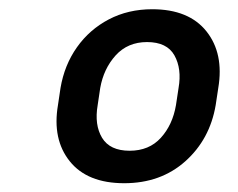

<svg xmlns="http://www.w3.org/2000/svg" viewBox="-20 -742 525 424"><path d="M108 -509.9 113.6 -547.6Q122.2 -598.4 149.9 -637.6Q177.6 -676.8 220.3 -699.2Q263.1 -721.6 316.1 -721.6Q397 -721.6 435.9 -672.8Q474.8 -623.9 462 -547.6L456.3 -509.9Q443.5 -434.3 389.2 -385.8Q334.9 -337.4 254.3 -337.4Q172.9 -337.4 134.1 -385.8Q95.2 -434.3 108 -509.9ZM201.3 -547.6 195.7 -509.9Q188.2 -466.3 205.4 -437.7Q222.7 -409.1 266.3 -409.1Q309.3 -409.1 335.2 -437.7Q361.2 -466.3 368.6 -509.9L374.3 -547.6Q381.7 -590.2 365.2 -619.7Q348.7 -649.1 304.7 -649.1Q262.1 -649.1 235.4 -619.7Q208.8 -590.2 201.3 -547.6Z"/></svg>

Font: Inter UI
Style: Bold Italic
Weight: 700
Italic angle: 9.39999°
Designer: Rasmus Andersson
Foundry: rsms
Version: 3.2;8d6f07862